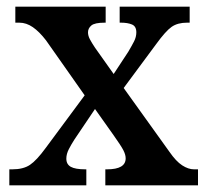

<svg xmlns="http://www.w3.org/2000/svg" viewBox="-20 -556 620 576"><path d="M8 0V-48H17Q50 -48 70 -61.5Q90 -75 117 -112L234 -270L118 -435Q98 -461 78.5 -474.5Q59 -488 38 -488H26V-536H297V-488H294Q264 -488 254 -479.5Q244 -471 244 -459Q244 -449 249.5 -438.5Q255 -428 265 -413L321 -334L365 -401Q375 -418 382 -431.5Q389 -445 389 -459Q389 -477 376 -482.5Q363 -488 343 -488H339V-536H549V-488H541Q513 -488 495 -475.5Q477 -463 448 -423L351 -292L488 -101Q508 -72 526.5 -60Q545 -48 562 -48H574V0H296V-48H301Q357 -48 357 -81Q357 -92 350 -105.5Q343 -119 321 -150L265 -229L203 -137Q194 -123 186.5 -108.5Q179 -94 179 -80Q179 -63 192.5 -55.5Q206 -48 236 -48H239V0Z"/></svg>

Font: Noto Serif Hebrew SemiCondensed SemiBold
Style: Regular
Weight: 600
Width: 4
Designer: Monotype Design Team
Foundry: Monotype Imaging Inc.
Version: Version 2.004; ttfautohint (v1.8.4.7-5d5b)